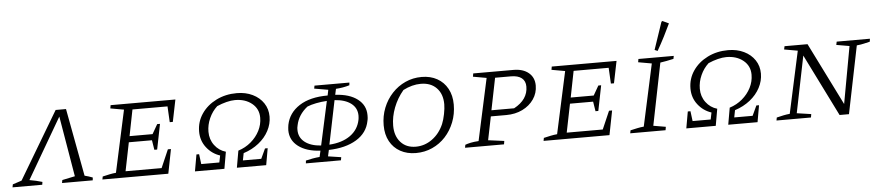

<svg xmlns="http://www.w3.org/2000/svg" viewBox="-75 -1064 6248 1364"><g transform="rotate(-5 3049.0 -381.5)"><path d="M396 -521 486 -38Q515 -31 543 -20L541 0H322L326 -21L417 -40L344 -472L93 -41Q141 -33 184 -20L181 0H-31L-27 -21L37 -42L322 -521Z M610 0 614 -21Q640 -27 663.5 -32Q687 -37 710 -39L806 -481L710 -498L714 -521H1176L1144 -364H1122L1116 -477H866L829 -290H993L1032 -358H1052L1016 -178H996L985 -247H820L779 -44H1036L1092 -173H1114L1080 0Z M1270 0 1291 -119H1310L1319 -48H1448L1458 -97Q1400 -116 1362 -165Q1324 -214 1324 -279Q1324 -349 1362.5 -405.5Q1401 -462 1467 -495Q1533 -528 1614 -528Q1677 -528 1726.5 -504Q1776 -480 1804 -438Q1832 -396 1832 -342Q1832 -290 1806.5 -241.5Q1781 -193 1734.5 -156Q1688 -119 1626 -99L1616 -48H1747L1780 -119H1799L1778 0H1569L1590 -120Q1641 -136 1680.5 -169.5Q1720 -203 1742.5 -247Q1765 -291 1765 -340Q1765 -403 1717.5 -441.5Q1670 -480 1597 -480Q1570 -480 1536 -471.5Q1502 -463 1468 -448Q1432 -415 1411 -368Q1390 -321 1390 -272Q1390 -217 1421 -175.5Q1452 -134 1501 -120L1480 0Z M2060 12 2062 -8Q2086 -14 2111.5 -18.5Q2137 -23 2161 -25L2171 -69Q2072 -74 2014 -118Q1956 -162 1956 -234Q1956 -244 1957.5 -254Q1959 -264 1960 -272Q1977 -356 2053.5 -405.5Q2130 -455 2256 -455L2264 -495L2165 -512L2169 -533H2418L2416 -514Q2370 -500 2319 -497L2310 -455Q2411 -450 2468.5 -406Q2526 -362 2526 -291Q2526 -283 2525.5 -273Q2525 -263 2522 -251Q2506 -166 2428 -119Q2350 -72 2231 -69L2221 -24L2314 -10L2310 12ZM2462 -293Q2462 -348 2419.5 -380.5Q2377 -413 2302 -418L2238 -106Q2330 -112 2387.5 -153Q2445 -194 2459 -263Q2460 -267 2461 -276Q2462 -285 2462 -293ZM2021 -230Q2021 -176 2063 -143Q2105 -110 2179 -105L2247 -417Q2208 -415 2170 -407.5Q2132 -400 2106 -389Q2040 -337 2025 -263Q2022 -252 2021.5 -245Q2021 -238 2021 -230Z M2846 7Q2783 7 2735 -19.5Q2687 -46 2660.5 -94.5Q2634 -143 2634 -209Q2634 -275 2657 -333Q2680 -391 2721 -435Q2762 -479 2816 -503.5Q2870 -528 2932 -528Q2995 -528 3042.5 -501.5Q3090 -475 3116.5 -426.5Q3143 -378 3143 -313Q3143 -246 3120 -187.5Q3097 -129 3057 -85.5Q3017 -42 2963 -17.5Q2909 7 2846 7ZM2849 -38Q2912 -38 2965.5 -76.5Q3019 -115 3048 -182Q3060 -211 3068 -251.5Q3076 -292 3076 -321Q3076 -394 3034.5 -437Q2993 -480 2922 -480Q2860 -480 2796 -447Q2751 -394 2726 -329Q2701 -264 2701 -201Q2701 -127 2741 -82.5Q2781 -38 2849 -38Z M3196 0 3200 -21Q3216 -27 3239 -32Q3262 -37 3296 -39L3392 -481L3296 -498L3300 -521H3587Q3655 -521 3695 -487.5Q3735 -454 3735 -397Q3735 -343 3705 -299.5Q3675 -256 3624 -231Q3573 -206 3508 -206H3398L3364 -39L3478 -24L3474 0ZM3565 -477H3452L3406 -249H3568Q3668 -303 3668 -395Q3668 -435 3641.5 -456Q3615 -477 3565 -477Z M3756 0 3760 -21Q3786 -27 3809.5 -32Q3833 -37 3856 -39L3952 -481L3856 -498L3860 -521H4322L4290 -364H4268L4262 -477H4012L3975 -290H4139L4178 -358H4198L4162 -178H4142L4131 -247H3966L3925 -44H4182L4238 -173H4260L4226 0Z M4374 0 4378 -21Q4404 -27 4427.5 -32Q4451 -37 4474 -39L4570 -481L4474 -498L4478 -521H4730L4726 -500Q4697 -494 4676 -489.5Q4655 -485 4631 -482L4542 -39L4630 -24L4626 0ZM4619 -566 4598 -575 4664 -770 4671 -775 4716 -754Q4696 -711 4672 -664Q4648 -617 4619 -566Z M4774 0 4795 -119H4814L4823 -48H4952L4962 -97Q4904 -116 4866 -165Q4828 -214 4828 -279Q4828 -349 4866.5 -405.5Q4905 -462 4971 -495Q5037 -528 5118 -528Q5181 -528 5230.5 -504Q5280 -480 5308 -438Q5336 -396 5336 -342Q5336 -290 5310.5 -241.5Q5285 -193 5238.5 -156Q5192 -119 5130 -99L5120 -48H5251L5284 -119H5303L5282 0H5073L5094 -120Q5145 -136 5184.5 -169.5Q5224 -203 5246.5 -247Q5269 -291 5269 -340Q5269 -403 5221.5 -441.5Q5174 -480 5101 -480Q5074 -480 5040 -471.5Q5006 -463 4972 -448Q4936 -415 4915 -368Q4894 -321 4894 -272Q4894 -217 4925 -175.5Q4956 -134 5005 -120L4984 0Z M5892 -521H6129L6126 -500Q6103 -495 6083 -490Q6063 -485 6032 -482L5934 0H5867L5647 -443L5565 -39L5667 -24L5663 0H5417L5421 -21Q5445 -27 5468.5 -32Q5492 -37 5515 -39L5611 -481L5515 -498L5520 -521H5684L5906 -75L5980 -482L5887 -498Z"/></g></svg>

Font: Piazzolla SC Light
Style: Italic
Weight: 300
Italic angle: -11.3°
Designer: Juan Pablo del Peral
Foundry: Huerta Tipografica
Version: Version 1.330